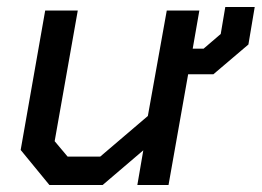

<svg xmlns="http://www.w3.org/2000/svg" viewBox="-20 -528 747 548"><path d="M707 -508 689 -401 589 -316H517L461 0H372L389 -99L273 0H121L39 -100L109 -498H202L136 -125L173 -81H266L402 -197L456 -498H549L530 -389H561L610 -431L623 -508Z"/></svg>

Font: Chakra Petch Medium
Style: Italic
Weight: 500
Italic angle: -10°
Designer: Katatrad Aksorn Co.,Ltd.
Foundry: Cadson Demak Co.,Ltd.
Version: Version 1.000; ttfautohint (v1.6)